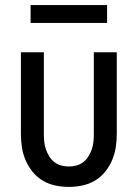

<svg xmlns="http://www.w3.org/2000/svg" viewBox="-20 -725 540 753"><path d="M250 8Q223 8 197 2.5Q171 -3 148 -16.5Q125 -30 108 -51Q91 -72 80.5 -96.5Q70 -121 66 -147Q62 -173 62 -200V-520H152V-200Q152 -185 153.5 -169.5Q155 -154 160 -139.5Q165 -125 173 -112Q181 -99 193 -89.5Q205 -80 220 -76Q235 -72 250 -72Q265 -72 280 -76Q295 -80 307 -89.5Q319 -99 327 -112Q335 -125 340 -139.5Q345 -154 346.5 -169.5Q348 -185 348 -200V-520H438V-200Q438 -173 434 -147Q430 -121 419.5 -96.5Q409 -72 392 -51Q375 -30 352 -16.5Q329 -3 303 2.5Q277 8 250 8ZM100 -635V-705H400V-635Z"/></svg>

Font: Iosevka Bendy Medium
Style: Regular
Weight: 500
Monospace: yes
Designer: Belleve Invis
Foundry: Belleve Invis
Version: Version 30.1.2